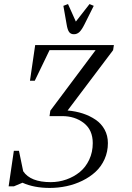

<svg xmlns="http://www.w3.org/2000/svg" viewBox="-20 -926 658 954"><path d="M22.9 0 48.8 -176.8H74.2L95.2 -75.2Q131.3 -21 231.9 -21Q272.5 -21 309.8 -34.2Q347.2 -47.4 376.5 -71.3Q405.8 -95.2 423.3 -132.6Q440.9 -169.9 440.9 -214.8Q440.9 -280.3 396.5 -314.7Q352.1 -349.1 289.1 -349.1H226.1L230 -376L455.1 -676.8H226.1L152.8 -524.9H128.9L154.8 -702.1H545.9L542 -676.8L315.9 -377Q356.4 -373.5 391.4 -362.1Q426.3 -350.6 454.8 -331.3Q483.4 -312 499.8 -282Q516.1 -252 516.1 -214.8Q516.1 -171.9 499.5 -135Q482.9 -98.1 454.8 -72.3Q426.8 -46.4 389.4 -28.1Q352.1 -9.8 310.8 -1Q269.5 7.8 227.1 7.8Q148.9 7.8 91.8 -18.1L48.8 0ZM294.9 -897 317.9 -905.8 356.9 -818.8 424.8 -905.8 445.8 -897 399.9 -805.2Q386.2 -777.8 374.5 -766.8Q362.8 -755.9 347.2 -755.9Q331.5 -755.9 323.5 -766.8Q315.4 -777.8 311 -805.2Z"/></svg>

Font: Dihjauti S
Style: Italic
Weight: 400
Italic angle: -9°
Designer: T. Christopher White
Version: Version 3.0.0